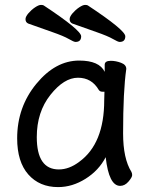

<svg xmlns="http://www.w3.org/2000/svg" viewBox="-20 -739 615 783"><path d="M288 -568Q281 -568 260.5 -580Q240 -592 192.5 -608.5Q145 -625 95 -643Q84 -648 84 -661Q84 -671 96 -685Q108 -699 123 -709Q138 -719 147 -719Q154 -719 158 -717Q311 -616 311 -591Q311 -568 288 -568ZM468 -568Q461 -568 440.5 -580Q420 -592 372.5 -608.5Q325 -625 275 -643Q264 -648 264 -661Q264 -671 276 -685Q288 -699 303 -709Q318 -719 327 -719Q334 -719 338 -717Q491 -616 491 -591Q491 -568 468 -568ZM220 -48Q262 -48 303 -79Q405 -153 405 -330L406 -365H397Q388 -365 383 -372Q354 -422 298 -422Q241 -422 185.5 -352Q130 -282 130 -180Q130 -48 220 -48ZM217 24Q141 24 95.5 -27.5Q50 -79 50 -175Q50 -302 128 -397Q206 -492 303 -492Q385 -492 407 -446V-475Q407 -491 432 -491Q452 -491 473.5 -483Q495 -475 495 -458Q482 -368 482 -195Q482 -92 516 -38Q519 -32 519 -25Q519 -16 504 1.5Q489 19 470 19Q424 19 411 -98Q383 -44 329 -10Q275 24 217 24Z"/></svg>

Font: LXGW WenKai Medium
Style: Regular
Weight: 500
Designer: LXGW / Fontworks Inc.
Foundry: LXGW / Fontworks Inc.
Version: Version 1.501; October 10, 2024